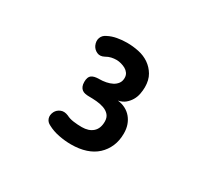

<svg xmlns="http://www.w3.org/2000/svg" viewBox="-100 -1027 799 744"><g transform="rotate(30 300.0 -655.0)"><path d="M180 -453Q165 -460 160.5 -474Q156 -488 164 -504Q171 -517 185.5 -523Q200 -529 219 -521Q232 -514 250.5 -511.5Q269 -509 288 -509Q319 -509 337 -525Q355 -541 355 -572Q355 -590 345.5 -601Q336 -612 320.5 -617.5Q305 -623 287 -624.5Q269 -626 251 -626Q244 -626 236 -627.5Q228 -629 222 -633.5Q216 -638 212.5 -646Q209 -654 209 -666Q209 -688 220 -696Q231 -704 253 -704Q269 -704 284 -707Q299 -710 310.5 -716Q322 -722 329.5 -732Q337 -742 337 -757Q337 -769 331 -777.5Q325 -786 316 -791Q307 -796 296 -799Q285 -802 275 -802Q264 -802 252.5 -799.5Q241 -797 229 -790Q212 -781 197.5 -787.5Q183 -794 176 -808Q168 -826 173.5 -841Q179 -856 195 -863Q212 -872 233.5 -876Q255 -880 277 -880Q304 -880 330 -874.5Q356 -869 376.5 -855Q397 -841 410 -819Q423 -797 423 -765Q423 -751 420 -735Q417 -719 409 -705.5Q401 -692 389 -682Q377 -672 358 -668Q377 -666 392.5 -658Q408 -650 419 -637Q430 -624 436 -607Q442 -590 442 -569Q442 -537 431 -511.5Q420 -486 400 -467.5Q380 -449 351 -439.5Q322 -430 285 -430Q258 -430 230 -435.5Q202 -441 180 -453Z"/></g></svg>

Font: Maple Mono SemiBold
Style: Regular
Weight: 600
Monospace: yes
Designer: subframe7536
Version: Version 7.000